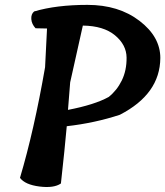

<svg xmlns="http://www.w3.org/2000/svg" viewBox="-20 -768 678 788"><path d="M120 -721Q211 -748 339 -748Q467 -748 552.5 -682.5Q638 -617 638 -530Q637 -382 472 -297Q369 -263 254 -250Q246 -159 230 -15Q201 5 142 -2.5Q83 -10 62 -38Q120 -233 165 -492L173 -651L126 -652Q110 -669 108.5 -689.5Q107 -710 120 -721ZM320 -663 268 -430Q265 -391 259 -317Q368 -338 426 -370Q460 -397 480 -438Q500 -479 499.5 -531.5Q499 -584 452 -623Q405 -662 320 -663Z"/></svg>

Font: Tillana SemiBold
Style: Regular
Weight: 600
Designer: Lipi Raval (Devanagari, Latin), Jonny Pinhorn (Latin)
Foundry: Indian Type Foundry
Version: Version 2.003;PS 1.0;hotconv 1.0.79;makeotf.lib2.5.61930; tt